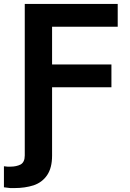

<svg xmlns="http://www.w3.org/2000/svg" viewBox="-43 -750 663 977"><path d="M83 -730H556V-614H222V-422H524V-306H222V3V42Q222 104 197 141Q172 178 128 193Q84 207 31 207H9L-23 203V96Q-9 98 -5 98H10Q40 98 62 87Q83 75 83 41V-3Z"/></svg>

Font: Sinter Bold
Style: Regular
Weight: 700
Foundry: Adobe & rsms
Version: Version 1.000